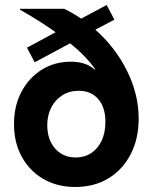

<svg xmlns="http://www.w3.org/2000/svg" viewBox="-20 -735 607 765"><path d="M280 10Q207.5 10 152.5 -22.1Q97.5 -54.2 66.7 -110.4Q35.8 -166.7 35.8 -240.8Q35.8 -313.3 65.4 -369.2Q95 -425 146.2 -457.1Q197.5 -489.2 262.5 -489.2Q321.7 -489.2 356.7 -458.3H360Q343.3 -482.5 317.9 -509.2Q292.5 -535.8 259.2 -562.5L118.3 -486.7L87.5 -545L201.7 -606.7Q170 -629.2 133.8 -652.1Q97.5 -675 59.2 -696.7V-700H235.8Q271.7 -682.5 303.3 -660.8L405 -715L435.8 -656.7L360 -616.7Q440 -545.8 486.2 -452.5Q532.5 -359.2 532.5 -262.5Q532.5 -181.7 500.4 -120Q468.3 -58.3 411.7 -24.2Q355 10 280 10ZM280.8 -107.5Q316.7 -107.5 343.3 -125Q370 -142.5 385 -174.6Q400 -206.7 400 -249.2Q400 -306.7 371.7 -340Q343.3 -373.3 293.3 -373.3Q256.7 -373.3 228.3 -355.4Q200 -337.5 184.2 -306.7Q168.3 -275.8 168.3 -235.8Q168.3 -197.5 182.5 -168.8Q196.7 -140 222.1 -123.8Q247.5 -107.5 280.8 -107.5Z"/></svg>

Font: Funnel Sans Light
Style: Bold
Weight: 700
Version: Version 1.000